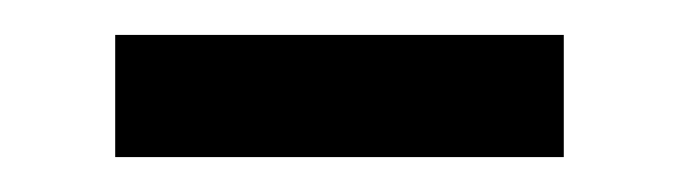

<svg xmlns="http://www.w3.org/2000/svg" viewBox="-20 -335 387 110"><path d="M46 -245V-315H303V-245Z"/></svg>

Font: Noto Sans HK
Style: Regular
Weight: 400
Designer: Ryoko NISHIZUKA 西塚涼子 (kana, bopomofo & ideographs); Paul D. Hunt (Latin, Greek & Cyrillic); Sandoll Communications 산돌커뮤니
Foundry: Adobe
Version: Version 2.004-H2;hotconv 1.0.118;makeotfexe 2.5.65603